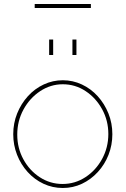

<svg xmlns="http://www.w3.org/2000/svg" viewBox="-20 -927 626 957"><path d="M293 10Q242 10 197 -11Q152 -32 118 -69.5Q84 -107 65 -155.5Q46 -204 46 -258Q46 -313 65.5 -361.5Q85 -410 119 -447.5Q153 -485 198 -506Q243 -527 293 -527Q343 -527 388 -506Q433 -485 467 -447.5Q501 -410 520.5 -361.5Q540 -313 540 -258Q540 -204 521 -155.5Q502 -107 467.5 -69.5Q433 -32 388.5 -11Q344 10 293 10ZM66 -256Q66 -189 96.5 -133Q127 -77 178.5 -43.5Q230 -10 292 -10Q354 -10 406 -44Q458 -78 489 -135Q520 -192 520 -259Q520 -326 489 -382.5Q458 -439 406.5 -473Q355 -507 293 -507Q232 -507 180 -472.5Q128 -438 97 -381Q66 -324 66 -256ZM225 -653V-730H245V-653ZM341 -653V-730H361V-653ZM153 -887V-907H433V-887Z"/></svg>

Font: Raleway Thin
Style: Regular
Weight: 100
Designer: Matt McInerney, Pablo Impallari, Rodrigo Fuenzalida
Foundry: Matt McInerney, Pablo Impallari, Rodrigo Fuenzalida
Version: Version 4.026